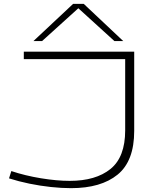

<svg xmlns="http://www.w3.org/2000/svg" viewBox="-20 -969 827 1000"><path d="M27 -40 39 -78Q111 -54 193.5 -40.5Q276 -27 343 -27Q479 -27 555.5 -89Q632 -151 632 -290V-661H104V-700H679V-287Q679 -130 592.5 -59.5Q506 11 350 11Q301 11 245 5Q189 -1 133 -12.5Q77 -24 27 -40ZM154 -755 361 -949H416L622 -755H576L388 -926L199 -755Z"/></svg>

Font: Georama ExtraExtended ExtraLight
Style: Regular
Weight: 200
Width: 8
Designer: Jean-Baptiste Levee
Foundry: Production Type
Version: Version 1.000